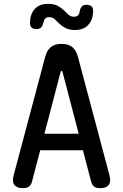

<svg xmlns="http://www.w3.org/2000/svg" viewBox="-20 -968 640 998"><path d="M211 -273H389L305 -594Q303 -600 300 -600Q297 -600 295 -594ZM454 -23 411 -187H189L146 -23Q142 -7 131 1.5Q120 10 98 10Q68 10 55 -6.5Q42 -23 51 -57L215 -673Q224 -707 244.5 -723.5Q265 -740 300 -740Q335 -740 355.5 -723.5Q376 -707 385 -673L549 -57Q558 -23 545 -6.5Q532 10 502 10Q480 10 469 1.5Q458 -7 454 -23ZM206 -851Q202 -833 193.5 -825Q185 -817 170 -817Q152 -817 143.5 -825.5Q135 -834 136 -852Q137 -895 161 -921.5Q185 -948 230 -948Q261 -948 280 -937.5Q299 -927 312 -914.5Q325 -902 336 -891.5Q347 -881 365 -881Q373 -881 378.5 -883.5Q384 -886 387 -889.5Q390 -893 392 -898.5Q394 -904 394 -909Q398 -927 406 -935Q414 -943 429 -943Q447 -943 456 -934.5Q465 -926 464 -908Q463 -866 439 -839Q415 -812 370 -812Q339 -812 320 -822.5Q301 -833 288 -845.5Q275 -858 264 -868.5Q253 -879 235 -879Q228 -879 222.5 -876.5Q217 -874 214 -870.5Q211 -867 209 -861.5Q207 -856 206 -851Z"/></svg>

Font: Maple Mono Normal NL Medium
Style: Regular
Weight: 500
Monospace: yes
Designer: subframe7536
Version: Version 7.000